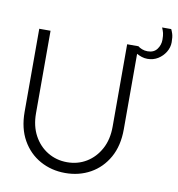

<svg xmlns="http://www.w3.org/2000/svg" viewBox="-86 -848 872 938"><g transform="rotate(10 350.5 -379.0)"><path d="M488.5 -660H544.5V-248Q544.5 -166.5 511.8 -108.2Q479 -50 423.5 -19Q368 12 299 12Q230.5 12 174.5 -19Q118.5 -50 85.5 -108.2Q52.5 -166.5 52.5 -248V-660H108.5V-251Q108.5 -187.5 134 -140.5Q159.5 -93.5 202.8 -67.5Q246 -41.5 299 -41.5Q352 -41.5 394.8 -67.5Q437.5 -93.5 463 -140.5Q488.5 -187.5 488.5 -251ZM598 -607Q583 -607 569.5 -611.5Q556 -616 544.5 -622.5V-660Q552 -653.5 564.8 -648.5Q577.5 -643.5 592.5 -643.5Q623.5 -643.5 639 -664.5Q654.5 -685.5 654.5 -711Q654.5 -733 651.5 -744.8Q648.5 -756.5 642.5 -770.5H687.5Q691.5 -763.5 696.2 -748.8Q701 -734 701 -707Q701 -681.5 687 -658.5Q673 -635.5 650 -621.2Q627 -607 598 -607Z"/></g></svg>

Font: League Spartan Thin Light
Style: Regular
Weight: 300
Version: Version 2.002